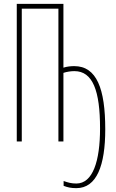

<svg xmlns="http://www.w3.org/2000/svg" viewBox="-20 -734 603 996"><path d="M376 242C482 242 526 124 526 -63C526 -273 482 -391 365 -391C348 -391 327 -389 309 -383V-714H67V0H93V-689H283V0H309V-356C327 -362 348 -365 366 -365C461 -365 499 -264 499 -68C499 103 461 218 376 218C350 218 333 213 310 205V230C331 238 348 242 376 242Z"/></svg>

Font: Noto Sans Mono SemiCondensed Thin
Style: Regular
Weight: 100
Width: 4
Designer: Monotype Design Team
Foundry: Monotype Imaging Inc.
Version: Version 2.014